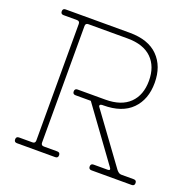

<svg xmlns="http://www.w3.org/2000/svg" viewBox="-125 -822 937 944"><g transform="rotate(20 344.0 -350.0)"><path d="M571 -45Q576 -39 582 -34.5Q588 -30 596 -30H661Q676 -30 676 -15Q676 0 661 0H451Q436 0 436 -15Q436 -30 451 -30H526Q534 -30 535 -34.5Q536 -39 531 -45L331 -320H251Q236 -320 236 -335Q236 -350 251 -350H396Q479 -350 522.5 -392.5Q566 -435 566 -510Q566 -585 522.5 -627.5Q479 -670 396 -670H191Q176 -670 176 -655V-45Q176 -30 191 -30H261Q276 -30 276 -15Q276 0 261 0H61Q46 0 46 -15Q46 -30 61 -30H131Q146 -30 146 -45V-655Q146 -670 131 -670H61Q46 -670 46 -685Q46 -700 61 -700H396Q494 -700 545 -648.5Q596 -597 596 -510Q596 -423 545 -371.5Q494 -320 396 -320H391Q383 -320 379.5 -315.5Q376 -311 381 -305Z"/></g></svg>

Font: Nixie One
Style: Regular
Weight: 400
Designer: Jovanny Lemonad
Foundry: Jovanny Lemonad
Version: Version 1.000 2011 initial release